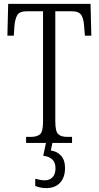

<svg xmlns="http://www.w3.org/2000/svg" viewBox="-20 -734 508 986"><path d="M114 0V-31H138Q170 -31 185.5 -44.5Q201 -58 201 -108V-676H117Q80 -676 68.5 -656Q57 -636 54 -599L51 -551H18L22 -714H445L449 -551H416L412 -599Q410 -636 398 -656Q386 -676 349 -676H264V-111Q264 -59 279 -45Q294 -31 326 -31H350V0ZM217 232Q188 232 161 221V184Q190 192 211 192Q235 192 250 176Q265 160 265 130Q265 100 248 84.5Q231 69 202 66L218 -9H251L241 39Q273 43 293.5 65.5Q314 88 314 128Q314 177 288.5 204.5Q263 232 217 232Z"/></svg>

Font: Noto Serif ExtraCondensed Light
Style: Regular
Weight: 300
Width: 2
Designer: Monotype Design Team
Foundry: Monotype Imaging Inc.
Version: Version 2.014; ttfautohint (v1.8.4.7-5d5b)